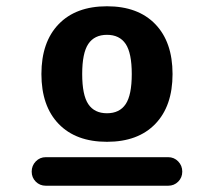

<svg xmlns="http://www.w3.org/2000/svg" viewBox="-20 -760 682 612"><path d="M126 -168Q107 -168 94 -181Q81 -194 81 -213Q81 -232 94 -245.5Q107 -259 126 -259H516Q535 -259 548 -245.5Q561 -232 561 -213Q561 -194 548 -181Q535 -168 516 -168ZM261.5 -428Q281 -399 321 -399Q361 -399 380.5 -428Q400 -457 400 -524Q400 -591 380.5 -620Q361 -649 321 -649Q281 -649 261.5 -620Q242 -591 242 -524Q242 -457 261.5 -428ZM167 -683Q222 -740 321 -740Q420 -740 475 -683Q530 -626 530 -524Q530 -422 475 -365Q420 -308 321 -308Q222 -308 167 -365Q112 -422 112 -524Q112 -626 167 -683Z"/></svg>

Font: Rounded Mplus 1c ExtraBold
Style: Regular
Weight: 800
Version: Version 1.059.20150529